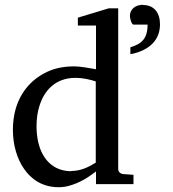

<svg xmlns="http://www.w3.org/2000/svg" viewBox="-20 -772 724 804"><path d="M579 -752C549 -752 524 -735 524 -705C524 -695 531 -669 539 -669H598C598 -609 572 -588 526 -574V-545C591 -557 650 -594 650 -670C650 -719 625 -751 579 -751ZM278 -55C255 -55 234 -60 216 -69C161 -97 133 -161 133 -244C133 -275 137 -303 145 -328C165 -393 212 -446 296 -446C327 -446 357 -439 381 -431V-91C353 -74 321 -56 278 -56ZM289 -494C246 -494 209 -486 177 -471C92 -431 34 -349 34 -228C34 -164 52 -106 80 -66C109 -23 156 12 226 12C241 12 255 10 269 6C314 -6 349 -29 382 -54V-1H539V-40L496 -43C485 -44 475 -52 475 -64V-737H435L306 -698V-665H382V-482C355 -486 322 -494 289 -494Z"/></svg>

Font: Veleka
Style: Regular
Weight: 400
Designer: Stefan Peev, Context Ltd, 2016; SIL International, 1997-2014.
Foundry: Stefan Peev, Context Ltd, 2016
Version: Version 1.000